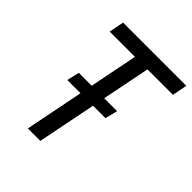

<svg xmlns="http://www.w3.org/2000/svg" viewBox="-199 -846 972 972"><g transform="rotate(45 287.0 -360.0)"><path d="M159.2 0 289.1 -654.3H378.9L248.5 0ZM105.5 -639.6 121.1 -719.7H573.7L558.1 -639.6ZM127 -314.5 142.6 -381.3H417L399.9 -314.5Z"/></g></svg>

Font: Reddit Sans
Style: Italic
Weight: 400
Italic angle: -11.25°
Designer: Stephen Hutchings
Version: Version 1.013